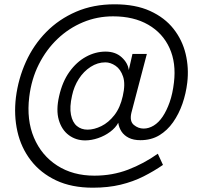

<svg xmlns="http://www.w3.org/2000/svg" viewBox="-20 -732 929 893"><path d="M387 -129Q418 -129 451.5 -145.5Q485 -162 512 -196.5Q539 -231 551 -285Q564 -341 552.5 -375.5Q541 -410 517.5 -426Q494 -442 470 -442Q434 -442 401.5 -421Q369 -400 346.5 -365Q324 -330 315 -287Q303 -234 310 -198.5Q317 -163 337.5 -146Q358 -129 387 -129ZM633 -80Q601 -80 579 -91Q557 -102 545 -120.5Q533 -139 530 -161Q518 -138 492.5 -119Q467 -100 436 -89.5Q405 -79 376 -79Q333 -79 300 -103.5Q267 -128 253.5 -174Q240 -220 255 -285Q270 -352 303 -398Q336 -444 380 -468Q424 -492 471 -492Q517 -492 546 -465.5Q575 -439 579 -406L596 -481H663L591 -207Q582 -168 602.5 -151Q623 -134 648 -134Q672 -134 695 -148Q718 -162 736.5 -189.5Q755 -217 769 -256.5Q783 -296 789 -348Q800 -439 768.5 -508.5Q737 -578 669.5 -617Q602 -656 506 -656Q432 -656 366 -628.5Q300 -601 247.5 -551Q195 -501 160.5 -432.5Q126 -364 116 -281Q103 -174 138 -91.5Q173 -9 246 38Q319 85 419 85Q503 85 576 57Q649 29 714 -17L738 35Q696 64 647.5 88.5Q599 113 541 127Q483 141 412 141Q313 141 241 107Q169 73 123.5 14Q78 -45 61 -120.5Q44 -196 54 -279Q65 -366 100.5 -444.5Q136 -523 195 -583Q254 -643 334 -677.5Q414 -712 513 -712Q610 -712 678 -681Q746 -650 787 -598Q828 -546 843.5 -481Q859 -416 851 -348Q845 -297 828.5 -249.5Q812 -202 785 -163.5Q758 -125 720.5 -102.5Q683 -80 633 -80Z"/></svg>

Font: Inclusive Sans Light
Style: Italic
Weight: 300
Italic angle: -7°
Designer: Olivia King
Foundry: Olivia King
Version: Version 2.004